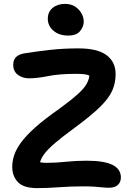

<svg xmlns="http://www.w3.org/2000/svg" viewBox="-20 -959 668 988"><path d="M172 9Q101 9 72 -22Q43 -53 43 -100Q43 -130 53 -160.5Q63 -191 88.5 -226Q114 -261 161.5 -303.5Q209 -346 285 -399Q345 -443 378.5 -473Q412 -503 425 -526Q438 -549 440 -570Q430 -575 413.5 -577Q397 -579 370 -579Q285 -579 228 -567.5Q171 -556 129 -556Q96 -556 72 -574Q48 -592 48 -626Q48 -674 103 -684Q172 -695 239.5 -702.5Q307 -710 384 -710Q482 -710 528.5 -675Q575 -640 575 -578Q575 -532 557.5 -492.5Q540 -453 494.5 -408.5Q449 -364 365 -302Q302 -256 265 -224.5Q228 -193 210 -169.5Q192 -146 186 -124Q200 -121 220 -121Q266 -121 318 -126.5Q370 -132 426 -132Q516 -132 559 -110.5Q602 -89 602 -46Q602 -21 586 -7Q570 7 543 7Q522 7 504.5 5Q487 3 464.5 1.5Q442 0 407 0Q343 0 283.5 4.5Q224 9 172 9ZM331 -776Q284 -776 255 -801Q226 -826 226 -862Q226 -898 251 -918.5Q276 -939 315 -939Q345 -939 366.5 -925Q388 -911 399.5 -890Q411 -869 411 -848Q411 -823 392.5 -799.5Q374 -776 331 -776Z"/></svg>

Font: Shantell Sans Normal
Style: Regular
Weight: 600
Designer: Stephen Nixon, Anya Danilova, Shantell Martin
Foundry: Arrow Type
Version: Version 1.009;[a7da0bfa3]